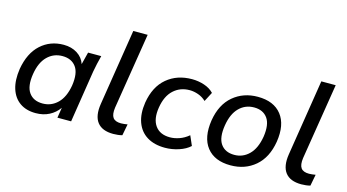

<svg xmlns="http://www.w3.org/2000/svg" viewBox="-82 -1047 2474 1367"><g transform="rotate(15 1155.5 -363.5)"><path d="M236 9Q166 9 119 -24Q72 -57 52.5 -118.5Q33 -180 46 -266Q67 -387 136.5 -450Q206 -513 305 -513Q363 -513 405.5 -486Q448 -459 463 -413L486 -504H583Q575 -473 568 -442.5Q561 -412 556 -383L496 0H395L407 -76Q379 -36 335.5 -13.5Q292 9 236 9ZM266 -70Q330 -70 376 -115Q422 -160 437 -249Q451 -342 417.5 -387.5Q384 -433 317 -433Q252 -433 206.5 -388Q161 -343 147 -256Q132 -163 165 -116.5Q198 -70 266 -70Z M808 9Q726 9 690 -37.5Q654 -84 668 -174L757 -736H863L773 -175Q766 -124 782.5 -101Q799 -78 842 -78Q853 -78 865 -79.5Q877 -81 890 -83L874 1Q860 5 842 7Q824 9 808 9Z M1189 9Q1110 9 1056.5 -24Q1003 -57 980.5 -119Q958 -181 971 -266Q991 -387 1066 -450Q1141 -513 1251 -513Q1298 -513 1341.5 -498.5Q1385 -484 1412 -455L1376 -386Q1351 -410 1318.5 -421.5Q1286 -433 1255 -433Q1185 -433 1136.5 -388.5Q1088 -344 1074 -257Q1060 -170 1095 -121Q1130 -72 1204 -72Q1237 -72 1273 -84.5Q1309 -97 1341 -124L1372 -53Q1341 -24 1290.5 -7.5Q1240 9 1189 9Z M1672 9Q1554 9 1497 -63.5Q1440 -136 1460 -266Q1480 -387 1555 -450Q1630 -513 1736 -513Q1854 -513 1911 -440.5Q1968 -368 1948 -239Q1928 -118 1853.5 -54.5Q1779 9 1672 9ZM1679 -70Q1742 -70 1787.5 -115Q1833 -160 1848 -249Q1862 -342 1829 -387.5Q1796 -433 1730 -433Q1665 -433 1620 -388Q1575 -343 1561 -256Q1546 -163 1578.5 -116.5Q1611 -70 1679 -70Z M2194 9Q2112 9 2076 -37.5Q2040 -84 2054 -174L2143 -736H2249L2159 -175Q2152 -124 2168.5 -101Q2185 -78 2228 -78Q2239 -78 2251 -79.5Q2263 -81 2276 -83L2260 1Q2246 5 2228 7Q2210 9 2194 9Z"/></g></svg>

Font: Winston Medium
Style: Italic
Weight: 500
Italic angle: -9°
Designer: Original fonts by Vernon Adams / Changes by Cristiano Sobral
Foundry: Original fonts by Vernon Adams / Changes by Cristiano Sobral
Version: Version 2.503;July 17, 2020;FontCreator 13.0.0.2655 64-bit